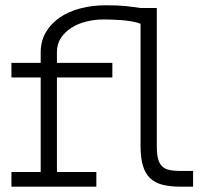

<svg xmlns="http://www.w3.org/2000/svg" viewBox="-20 -701 769 721"><path d="M568.8 -151.9Q568.8 -122.6 573.7 -104.2Q578.6 -85.9 589.4 -75.9Q600.1 -65.9 616.9 -62.5Q633.8 -59.1 657.2 -59.1H705.1V0H658.2Q619.1 0 590.8 -7.1Q562.5 -14.2 543.9 -31.7Q525.4 -49.3 516.6 -78.9Q507.8 -108.4 507.8 -153.8V-611.8Q492.2 -617.7 473.4 -620.8Q454.6 -624 435.3 -625.5Q416 -627 398.4 -627.4Q380.9 -627.9 368.2 -627.9Q336.4 -627.9 305.2 -620.4Q273.9 -612.8 249.3 -597.4Q224.6 -582 209.2 -559.1Q193.8 -536.1 193.8 -505.9V-464.8H401.9V-410.2H193.8V-55.2H341.8V0H22.9V-55.2H132.8V-410.2H22.9V-464.8H132.8V-503.9Q132.8 -546.9 152.3 -580.1Q171.9 -613.3 205.1 -635.7Q238.3 -658.2 282.7 -669.7Q327.1 -681.2 377 -681.2Q400.4 -681.2 418.7 -680.4Q437 -679.7 451.9 -678.2Q466.8 -676.8 480.2 -674.8Q493.7 -672.9 507.8 -670.9H568.8Z"/></svg>

Font: Stint Ultra Expanded
Style: Regular
Weight: 400
Width: 7
Designer: Astigmatic (AOETI)
Foundry: Astigmatic (AOETI)
Version: Version 1.000